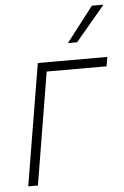

<svg xmlns="http://www.w3.org/2000/svg" viewBox="-55 -819 553 859"><g transform="rotate(-5 221.5 -390.0)"><path d="M439.5 -545.9 432.6 -504.4H163.6L80.1 0H36.6L127.4 -545.9ZM269.5 -623 390.6 -780.3H442.9L310.5 -623Z"/></g></svg>

Font: Inter Tight ExtraLight
Style: Italic
Weight: 250
Italic angle: -9.39999°
Designer: Rasmus Andersson
Foundry: rsms
Version: Version 3.004